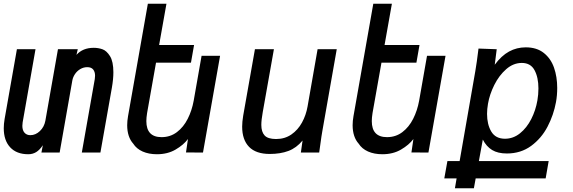

<svg xmlns="http://www.w3.org/2000/svg" viewBox="-28 -812 3048 1022"><path d="M-8 -129.5Q-8 -152.5 -3.5 -178.5L62 -550H161L92.5 -160.5Q91 -151 91 -142Q91 -118.5 102.5 -105.5Q114 -92.5 133.5 -92.5Q161.5 -92.5 184.5 -114.5Q207.5 -136.5 213.5 -169.5L280.5 -550H386L379 -520Q412.5 -557.5 471 -557.5Q495 -557.5 517.2 -549.8Q539.5 -542 557.5 -513.2Q575.5 -484.5 575.5 -427Q575.5 -391.5 567.5 -345L506.5 0H407.5L476.5 -391Q478 -401 478 -409Q478 -429.5 468 -442Q458 -454.5 436.5 -454.5Q416.5 -454.5 399.2 -444.2Q382 -434 371 -417.5Q360 -401 357 -383.5L289.5 0H192.5L200 -39Q183.5 -14 164.8 -2.5Q146 9 122.5 9Q60.5 9 26.2 -27.8Q-8 -64.5 -8 -129.5Z M681 -47.5Q665.5 -64.5 657.2 -89.5Q649 -114.5 649 -145.5Q649 -168 653.5 -193.5L759 -792H858L819 -572.5H1005L988.5 -478.5H802.5L755 -210.5Q751 -185.5 751 -167.5Q751 -82 832 -82Q878.5 -82 913.8 -108.8Q949 -135.5 971.2 -179.5Q993.5 -223.5 1003 -276L1045 -515H1143.5L1052.5 0L962 -0.5L972.5 -72Q949 -40.5 906.5 -15.8Q864 9 807.5 9Q764 9 731.2 -5.5Q698.5 -20 681 -47.5Z M1261 -138Q1261 -163.5 1266.5 -196.5L1329 -550H1430L1370.5 -214.5Q1363 -173.5 1363 -147Q1363 -110 1380.5 -91Q1398 -72 1441.5 -72Q1488 -72 1523 -96.2Q1558 -120.5 1579.5 -159.8Q1601 -199 1609 -244.5L1662.5 -550H1764.5L1688 -115.5Q1683.5 -91.5 1676.5 -39L1671 0H1573.5L1582.5 -64Q1550 -24.5 1507.2 -8.5Q1464.5 7.5 1408 7.5Q1334.5 7.5 1297.8 -30.2Q1261 -68 1261 -138Z M1881 -47.5Q1865.5 -64.5 1857.2 -89.5Q1849 -114.5 1849 -145.5Q1849 -168 1853.5 -193.5L1959 -792H2058L2019 -572.5H2205L2188.5 -478.5H2002.5L1955 -210.5Q1951 -185.5 1951 -167.5Q1951 -82 2032 -82Q2078.5 -82 2113.8 -108.8Q2149 -135.5 2171.2 -179.5Q2193.5 -223.5 2203 -276L2245 -515H2343.5L2252.5 0L2162 -0.5L2172.5 -72Q2149 -40.5 2106.5 -15.8Q2064 9 2007.5 9Q1964 9 1931.2 -5.5Q1898.5 -20 1881 -47.5Z M2353.5 45.5H2418.5L2502 -433Q2510.5 -483 2517 -538L2519 -553.5L2616 -550L2605.5 -467.5Q2641 -515.5 2681.8 -537.8Q2722.5 -560 2770.5 -560Q2829 -560 2866.5 -530.2Q2904 -500.5 2921 -451.8Q2938 -403 2938 -344Q2938 -304 2931.5 -268.5Q2919 -200 2886.5 -137.8Q2854 -75.5 2799 -35.2Q2744 5 2670 5Q2622 5 2591.5 -13.5Q2561 -32 2542 -69L2521 45.5H2892.5L2876.5 137.5H2504L2494.5 190H2393.5L2402.5 137.5H2337ZM2832.5 -277.5Q2838 -309 2838 -341.5Q2838 -400 2817.2 -438.5Q2796.5 -477 2749.5 -477Q2704.5 -477 2666.5 -443.8Q2628.5 -410.5 2603.2 -360Q2578 -309.5 2569.5 -259.5Q2564.5 -231 2564.5 -206Q2564.5 -149.5 2587.2 -111.5Q2610 -73.5 2660 -73.5Q2704 -73.5 2740 -102.5Q2776 -131.5 2799.8 -178.2Q2823.5 -225 2832.5 -277.5Z"/></svg>

Font: JuliaMono Medium
Style: Italic
Weight: 500
Italic angle: -9°
Monospace: yes
Designer: cormullion
Foundry: corm
Version: Version 0.054; ttfautohint (v1.8.4)